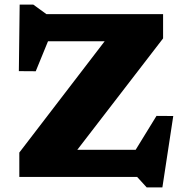

<svg xmlns="http://www.w3.org/2000/svg" viewBox="-20 -765 804 830"><path d="M685 -704V-599L273 -64L175 -117.5H566.5L656.5 -264L729 -263.5L682 45H614L573 0H63.5V-105.5L473 -639.5L590.5 -586.5H187.5L134.5 -457L61.5 -457.5L65 -745H124L180.5 -704Z"/></svg>

Font: Newsreader 7pt
Style: Bold
Weight: 700
Designer: Hugues Gentile
Foundry: Production Type
Version: Version 1.003